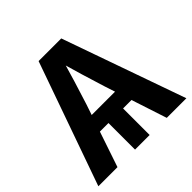

<svg xmlns="http://www.w3.org/2000/svg" viewBox="-183 -898 1068 1068"><g transform="rotate(-45 351.5 -364.0)"><path d="M408.7 -257.8V0H293.9V-257.8ZM5.4 0 262.7 -727.5H440.9L697.8 0H543.5L422.9 -368.2Q402.3 -433.6 380.9 -504.6Q359.4 -575.7 333 -668.9H371.6Q344.7 -575.7 323 -504.6Q301.3 -433.6 280.3 -368.2L155.8 0ZM163.6 -209V-306.6H540V-209Z"/></g></svg>

Font: Inter Cardless Display
Style: Bold
Weight: 700
Designer: Rasmus Andersson
Foundry: rsms
Version: Version 4.001;git-9221beed3